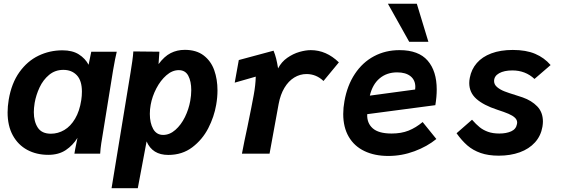

<svg xmlns="http://www.w3.org/2000/svg" viewBox="-20 -829 3040 1036"><path d="M21 -222.5Q21 -255 27 -291Q42 -380 84.8 -439.8Q127.5 -499.5 187.8 -528.5Q248 -557.5 317 -557.5Q371 -557.5 405.5 -535.5Q440 -513.5 458 -479.5L472.5 -550H610Q602 -518.5 590 -449L529 -71.5L526.5 -56.5Q524.5 -42 522.8 -28Q521 -14 520.5 0H381.5Q384 -17.5 393.5 -63L398 -85Q373.5 -45 335 -19.2Q296.5 6.5 240.5 6.5Q177 6.5 127.2 -20.2Q77.5 -47 49.2 -98.5Q21 -150 21 -222.5ZM418.5 -289Q422 -312 422 -334.5Q422 -394 394.5 -423Q367 -452 322 -452Q277.5 -452 245 -425Q212.5 -398 193.5 -357.2Q174.5 -316.5 167 -274Q162.5 -245 162.5 -224Q162.5 -173 184 -140.2Q205.5 -107.5 254.5 -107.5Q293 -107.5 327 -127.5Q361 -147.5 385.2 -188.5Q409.5 -229.5 418.5 -289Z M699.5 -551.5 840 -550 835.5 -483Q866.5 -525 901 -542.5Q935.5 -560 977 -560Q1039.5 -560 1079 -529.8Q1118.5 -499.5 1136 -450.2Q1153.5 -401 1153.5 -341.5Q1153.5 -303 1146.5 -263.5Q1135.5 -199 1103.8 -137.2Q1072 -75.5 1017.5 -34.2Q963 7 888 7Q802 7 771 -66L723.5 186.5H582L684.5 -438Q689.5 -469.5 693.8 -498.8Q698 -528 699.5 -551.5ZM1006.5 -284.5Q1012 -314.5 1012 -342.5Q1012 -390 996 -420.2Q980 -450.5 944.5 -450.5Q909.5 -450.5 877.8 -422.8Q846 -395 823.5 -351.8Q801 -308.5 793 -263.5Q788.5 -239 788.5 -214.5Q788.5 -165.5 806.5 -133.2Q824.5 -101 860.5 -101Q895.5 -101 926.2 -128Q957 -155 977.8 -197.2Q998.5 -239.5 1006.5 -284.5Z M1315 -144Q1339.5 -263 1349 -316Q1359 -370.5 1360 -415.5L1246.5 -383L1268.5 -505L1456 -555.5Q1464.5 -535 1470 -513Q1475.5 -491 1480.5 -460Q1498.5 -495 1530 -517Q1561.5 -539 1595.5 -548.8Q1629.5 -558.5 1657 -558.5Q1740.5 -558.5 1808.5 -492.5L1725.5 -392Q1686 -429.5 1634 -429.5Q1598.5 -429.5 1567.5 -410.5Q1536.5 -391.5 1514.8 -355.2Q1493 -319 1483.5 -268L1434.5 0H1285.5Q1297.5 -64 1315 -144Z M1832 -214Q1832 -247.5 1838.5 -283Q1853.5 -368 1894.8 -430.2Q1936 -492.5 1998 -525.5Q2060 -558.5 2135.5 -558.5Q2238.5 -558.5 2287.5 -502Q2336.5 -445.5 2336.5 -346Q2336.5 -306 2329 -261.5L1961.5 -213Q1959 -165.5 1990.8 -137Q2022.5 -108.5 2093 -108.5Q2145 -108.5 2184.5 -124.2Q2224 -140 2260.5 -170.5L2334.5 -79Q2285 -38.5 2216.5 -13Q2148 12.5 2075.5 12.5Q2001.5 12.5 1946.5 -13.8Q1891.5 -40 1861.8 -91Q1832 -142 1832 -214ZM2221 -360Q2221 -397 2195 -417.8Q2169 -438.5 2123 -438.5Q2067 -438.5 2028.5 -406.2Q1990 -374 1975.5 -313L2220 -346Q2221 -356 2221 -360ZM2073 -809H2229L2291.5 -603.5H2188Z M2443.5 -110 2527 -183Q2549 -158 2568.2 -142.5Q2587.5 -127 2613.2 -117.8Q2639 -108.5 2674.5 -108.5Q2711.5 -108.5 2738 -120.2Q2764.5 -132 2769.5 -159.5L2770.5 -167.5Q2770.5 -182.5 2758.2 -194Q2746 -205.5 2723.8 -215Q2701.5 -224.5 2663 -237Q2589.5 -261 2550.8 -295.2Q2512 -329.5 2512 -381Q2512 -394.5 2515 -409.5Q2523.5 -455 2552.8 -488.8Q2582 -522.5 2631.2 -541Q2680.5 -559.5 2747 -559.5Q2818.5 -559.5 2867.8 -538.5Q2917 -517.5 2951 -478L2864 -403Q2815 -449 2744.5 -449Q2700.5 -449 2673.2 -433.8Q2646 -418.5 2646 -391.5Q2646 -372.5 2662.5 -358.8Q2679 -345 2702.2 -336Q2725.5 -327 2761.5 -316L2800 -303.5Q2848.5 -286.5 2879 -254.8Q2909.5 -223 2909.5 -173Q2909.5 -161.5 2907 -145.5Q2898.5 -96 2866.8 -60.8Q2835 -25.5 2784.5 -7.2Q2734 11 2671 11Q2615 11 2573.5 -3.5Q2532 -18 2501.8 -44.2Q2471.5 -70.5 2443.5 -110Z"/></svg>

Font: JuliaMono ExtraBold
Style: Italic
Weight: 800
Italic angle: -9°
Monospace: yes
Designer: cormullion
Foundry: corm
Version: Version 0.057; ttfautohint (v1.8.4)